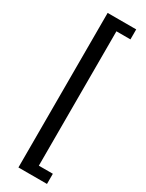

<svg xmlns="http://www.w3.org/2000/svg" viewBox="-230 -752 722 949"><g transform="rotate(30 130.5 -278.0)"><path d="M157 -662V105H237V163H74V-719H237V-662Z"/></g></svg>

Font: Karma SemiBold
Style: Regular
Weight: 600
Designer: Joana Correia
Foundry: Indian Type Foundry
Version: Version 1.202;PS 1.0;hotconv 1.0.78;makeotf.lib2.5.61930; tt